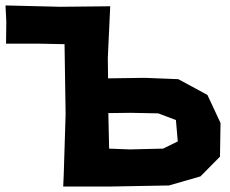

<svg xmlns="http://www.w3.org/2000/svg" viewBox="-26 -684 842 702"><path d="M373 -140.6 370.1 -270.5 451.2 -271.5 552.7 -269.5 617.2 -245.1 624 -167 570.3 -140.6 448.2 -137.7ZM-5.9 -664.1 -2.9 -604.5 -3.9 -524.4H114.3L210 -522.5L213.9 -266.6L207 -44.9L205.1 -2H298.8H377L591.8 -5.9L707 -39.1L778.3 -111.3L780.3 -234.4L732.4 -336.9L626 -394.5L502.9 -399.4L369.1 -397.5L368.2 -472.7L377 -661.1L194.3 -659.2Z"/></svg>

Font: MaokenAssortedSans-TC
Style: Regular
Weight: 500
Version: Version 0.83